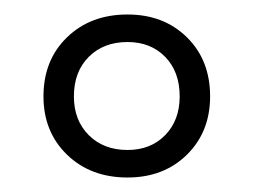

<svg xmlns="http://www.w3.org/2000/svg" viewBox="-20 -830 350 265"><path d="M156 -585Q105 -585 72.5 -616.5Q40 -648 40 -697Q40 -747 72.5 -778.5Q105 -810 156 -810Q206 -810 238 -778.5Q270 -747 270 -697Q270 -648 238 -616.5Q206 -585 156 -585ZM156 -623Q188 -623 208 -643.5Q228 -664 228 -697Q228 -731 208 -751.5Q188 -772 156 -772Q123 -772 102.5 -751.5Q82 -731 82 -697Q82 -664 102.5 -643.5Q123 -623 156 -623Z"/></svg>

Font: Gowun Batang
Style: Regular
Weight: 400
Designer: Yanghee Ryu
Foundry: Yanghee Ryu
Version: Version 2.000